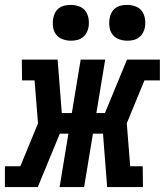

<svg xmlns="http://www.w3.org/2000/svg" viewBox="-49 -763 672 783"><path d="M-29 0V-85H34L106 -260L92 -435H41L40 -520H186L203 -302H244L280 -520H380L344 -302H379L469 -520H603V-435H540L468 -260L482 -85H533L534 0H388L371 -218H330L294 0H194L230 -218H195L105 0ZM470 -597Q453 -597 436.5 -603Q420 -609 410 -622Q400 -635 397.5 -652.5Q395 -670 398 -688Q400 -700 406 -711.5Q412 -723 422.5 -730.5Q433 -738 445.5 -740.5Q458 -743 470 -743Q487 -743 503.5 -737Q520 -731 529.5 -718Q539 -705 542 -687.5Q545 -670 542 -652Q540 -640 533.5 -628.5Q527 -617 516.5 -609.5Q506 -602 494 -599.5Q482 -597 470 -597ZM240 -597Q223 -597 206.5 -603Q190 -609 180 -622Q170 -635 167.5 -652.5Q165 -670 168 -688Q170 -700 176 -711.5Q182 -723 192.5 -730.5Q203 -738 215.5 -740.5Q228 -743 240 -743Q257 -743 273.5 -737Q290 -731 299.5 -718Q309 -705 312 -687.5Q315 -670 312 -652Q310 -640 303.5 -628.5Q297 -617 286.5 -609.5Q276 -602 264 -599.5Q252 -597 240 -597Z"/></svg>

Font: Iosevka HT Extended
Style: Bold Italic
Weight: 700
Width: 7
Italic angle: -9°
Monospace: yes
Designer: Belleve Invis
Foundry: Belleve Invis
Version: Version 32.3.0; ttfautohint (v1.8.4)